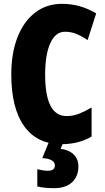

<svg xmlns="http://www.w3.org/2000/svg" viewBox="-20 -837 547 1004"><path d="M320 -671Q270 -671 243 -611Q216 -551 216 -447Q216 -230 328 -230Q363 -230 395 -243Q427 -256 459 -275V-123Q391 -83 301 -83Q174 -83 106.5 -177Q39 -271 39 -448Q39 -558 71 -641Q103 -724 163 -770.5Q223 -817 305 -817Q399 -817 483 -767L438 -627Q410 -647 381 -659Q352 -671 320 -671ZM390 33Q390 85 357 116Q324 147 262 147Q213 147 175 138V48Q192 52 205.5 54Q219 56 230 56Q267 56 267 28Q267 11 249.5 1Q232 -9 201 -10L235 -93H311L297 -59Q341 -53 365.5 -29Q390 -5 390 33Z"/></svg>

Font: Noto Sans Kannada UI ExtraCondensed Black
Style: Regular
Weight: 900
Width: 2
Designer: Jelle Bosma - Monotype Design Team
Foundry: Monotype Imaging Inc.
Version: Version 2.005; ttfautohint (v1.8.4.7-5d5b)